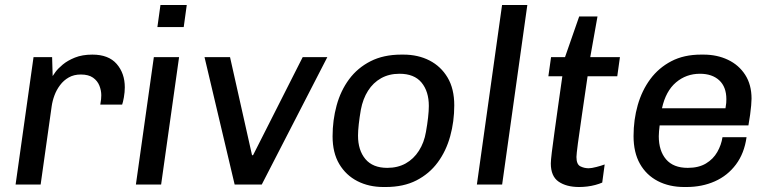

<svg xmlns="http://www.w3.org/2000/svg" viewBox="-20 -740 3081 770"><path d="M42.5 0 114.5 -511H189L191.2 -435Q192.8 -438 202.5 -451.4Q212.2 -464.8 231.6 -481Q251 -497.2 280.5 -509.1Q310 -521 350.5 -521Q415.5 -521 448 -483.5Q480.5 -446 480.5 -389.8Q480.5 -370.8 476.8 -349.6Q473 -328.5 469.8 -320.5H382.2Q384.5 -332.5 385.4 -342.4Q386.2 -352.2 386.2 -358.2Q386.2 -377.2 378.6 -396.5Q371 -415.8 353.1 -428.5Q335.2 -441.2 303.8 -441.2Q276.5 -441.2 255.9 -429.5Q235.2 -417.8 220.9 -398.6Q206.5 -379.5 198.4 -357.4Q190.2 -335.2 187.2 -313.5L143 0Z M525 0 597 -511H698.2L626.2 0ZM611.2 -631.5 623.5 -720H729L716.8 -631.5Z M921 0 800.2 -511H902.5L990.8 -117.5H994.8L1194 -511H1292.8L1029.8 0Z M1518 10Q1459.5 10 1413.5 -13.5Q1367.5 -37 1340.6 -82.1Q1313.8 -127.2 1313.8 -193.5Q1313.8 -258 1330 -317.2Q1346.2 -376.5 1380 -422.1Q1413.8 -467.8 1466 -494.4Q1518.2 -521 1589.5 -521H1598Q1656.5 -521 1702.4 -497.5Q1748.2 -474 1775 -429Q1801.8 -384 1801.8 -317.5Q1801.8 -253 1785.5 -193.8Q1769.2 -134.5 1735.6 -88.9Q1702 -43.2 1650.2 -16.6Q1598.5 10 1526.5 10ZM1533.2 -66.8Q1575 -66.8 1607 -84.6Q1639 -102.5 1660 -135.4Q1681 -168.2 1688.2 -210.8Q1693.8 -242 1696.8 -269Q1699.8 -296 1699.8 -315Q1699.8 -373.5 1670.5 -408.9Q1641.2 -444.2 1582.2 -444.2Q1540.5 -444.2 1508.5 -426.4Q1476.5 -408.5 1456 -376.1Q1435.5 -343.8 1427.2 -300.2Q1421.8 -269 1418.8 -242Q1415.8 -215 1415.8 -196Q1415.8 -137.5 1445.4 -102.1Q1475 -66.8 1533.2 -66.8Z M1892.5 0 1993.5 -720H2094.8L1993.8 0Z M2302.5 10Q2251.5 10 2220.2 -11.6Q2189 -33.2 2189 -84.5Q2189 -96.2 2193 -129.4Q2197 -162.5 2203.8 -210.8Q2210.5 -259 2218.5 -316.4Q2226.5 -373.8 2235.2 -434.2H2179.2L2190 -511H2246L2302.8 -674H2376.2L2347.2 -511H2466.2L2455.5 -434.2H2336.5Q2324 -349 2313.8 -279.1Q2303.5 -209.2 2297.6 -164.8Q2291.8 -120.2 2291.8 -110.5Q2291.8 -81 2307.2 -73.1Q2322.8 -65.2 2341 -65.2Q2352 -65.2 2372 -70.4Q2392 -75.5 2405 -80.5L2395.2 -7.8Q2384 -2.8 2367.9 1.6Q2351.8 6 2334.8 8Q2317.8 10 2302.5 10Z M2724.2 10Q2664 10 2618 -13.9Q2572 -37.8 2546.4 -83.1Q2520.8 -128.5 2520.8 -194Q2520.8 -259.8 2537.6 -318.6Q2554.5 -377.5 2588.1 -422.9Q2621.8 -468.2 2672.4 -494.6Q2723 -521 2791.2 -521H2801.5Q2855.8 -521 2899.4 -500.2Q2943 -479.5 2968.5 -440Q2994 -400.5 2994 -344.2Q2994 -333.8 2992.5 -316.8Q2991 -299.8 2988.2 -279.4Q2985.5 -259 2981.5 -237.2H2625.5Q2624 -225.8 2623 -213.9Q2622 -202 2622 -193.8Q2622 -135.2 2651.2 -101Q2680.5 -66.8 2738.2 -66.8Q2782 -66.8 2811.2 -84.4Q2840.5 -102 2856.6 -130.4Q2872.8 -158.8 2877.5 -189.8H2974Q2965 -125.2 2931.5 -80.4Q2898 -35.5 2846.8 -12.8Q2795.5 10 2733 10ZM2634.8 -305.8H2889.5Q2892 -319.5 2892.5 -327.4Q2893 -335.2 2893 -342.2Q2893 -391.5 2864.5 -417.9Q2836 -444.2 2787 -444.2Q2732 -444.2 2691 -409.5Q2650 -374.8 2634.8 -305.8Z"/></svg>

Font: Chivo Medium
Style: Italic
Weight: 500
Italic angle: -8.05°
Designer: Hector Gatti
Foundry: Omnibus-Type
Version: Version 2.002